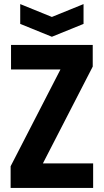

<svg xmlns="http://www.w3.org/2000/svg" viewBox="-20 -920 508 940"><path d="M32 0V-106L276 -580H34V-700H434V-594L190 -120H436V0ZM389 -900V-803L234 -740L79 -803V-900L234 -837Z"/></svg>

Font: Tektur SemiCondensed SemiBold
Style: Regular
Weight: 600
Width: 4
Designer: Adam Jagosz
Foundry: Adam Jagosz
Version: Version 1.005;gftools[0.9.30]